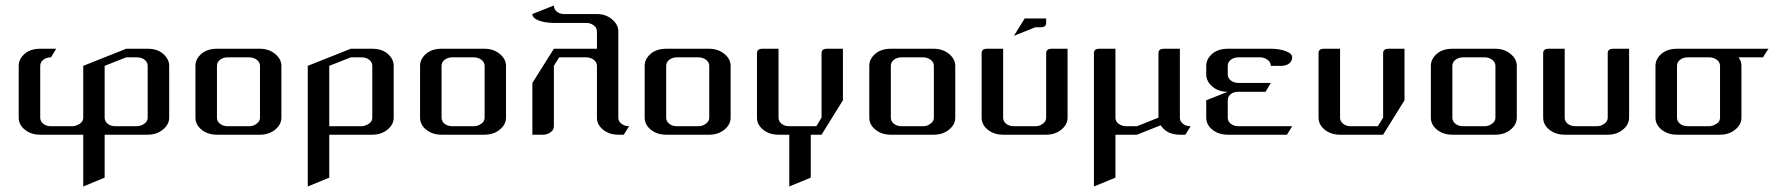

<svg xmlns="http://www.w3.org/2000/svg" viewBox="-20 -489 6478 697"><path d="M47.9 -62V-250Q47.9 -274.9 69.8 -293.9Q91.3 -312 126 -312H184.1L165 -280.8Q148.4 -280.8 137.2 -272Q126 -263.2 126 -250V-62Q126 -48.3 137.2 -39.6Q148.4 -30.8 165 -30.8H243.2Q255.4 -30.8 270 -40Q282.2 -48.3 282.2 -62V-250L438 -312H516.1Q550.8 -312 571.8 -293.9Q594.2 -274.4 594.2 -250V-62Q594.2 -37.1 570.8 -18.1Q548.3 0 516.1 0H359.9V155.8L282.2 188V0H126Q92.8 0 70.3 -18.1Q47.9 -36.1 47.9 -62ZM359.9 -62Q359.9 -48.3 371.1 -39.6Q381.8 -30.8 398.9 -30.8H476.1Q491.7 -30.8 503.9 -40Q516.1 -48.3 516.1 -62V-250Q516.1 -263.2 504.9 -272Q494.1 -280.8 477.1 -280.8H438L359.9 -250Z M689.5 -62V-250Q689.5 -274.9 711.4 -293.9Q732.9 -312 767.6 -312H923.8Q955.6 -312 978.5 -293.5Q1001.5 -274.9 1001.5 -250V-62Q1001.5 -36.6 978.5 -18.1Q956.1 0 923.8 0H767.6Q734.4 0 711.9 -18.1Q689.5 -36.1 689.5 -62ZM767.6 -62Q767.6 -48.3 778.8 -39.6Q790 -30.8 806.6 -30.8H884.8Q899.9 -30.8 911.6 -40Q923.8 -48.3 923.8 -62V-250Q923.8 -263.2 912.1 -272Q900.4 -280.8 884.8 -280.8H806.6Q790 -280.8 778.8 -272Q767.6 -263.2 767.6 -250Z M1097.2 188V-250L1253.4 -312H1331.5Q1366.2 -312 1387.2 -293.9Q1409.2 -274.9 1409.2 -250V-62Q1409.2 -36.6 1386.2 -18.1Q1363.8 0 1331.5 0H1175.3V155.8ZM1175.3 -30.8H1292.5Q1304.7 -30.8 1319.3 -40Q1331.5 -48.3 1331.5 -62V-250Q1331.5 -263.2 1320.3 -272Q1309.1 -280.8 1292.5 -280.8H1253.4L1175.3 -250Z M1504.9 -62V-250Q1504.9 -274.9 1526.9 -293.9Q1548.3 -312 1583 -312H1739.3Q1771 -312 1793.9 -293.5Q1816.9 -274.9 1816.9 -250V-62Q1816.9 -36.6 1793.9 -18.1Q1771.5 0 1739.3 0H1583Q1549.8 0 1527.3 -18.1Q1504.9 -36.1 1504.9 -62ZM1583 -62Q1583 -48.3 1594.2 -39.6Q1605.5 -30.8 1622.1 -30.8H1700.2Q1715.3 -30.8 1727.1 -40Q1739.3 -48.3 1739.3 -62V-250Q1739.3 -263.2 1727.5 -272Q1715.8 -280.8 1700.2 -280.8H1622.1Q1605.5 -280.8 1594.2 -272Q1583 -263.2 1583 -250Z M1912.6 0V-188L1990.7 -312H2147V-375Q2147 -388.2 2135.3 -397Q2123.5 -405.8 2107.9 -405.8H1990.7Q1958.5 -405.8 1934.6 -415Q1912.6 -423.8 1912.6 -438L1990.7 -469.2Q1990.7 -455.1 2002 -446.3Q2012.2 -438 2029.8 -438H2147Q2179.2 -438 2201.7 -418.9Q2224.6 -399.9 2224.6 -375V-62Q2224.6 -48.3 2236.3 -39.6Q2248 -30.8 2263.7 -30.8L2244.6 0H2224.6Q2191.9 0 2169.4 -18.1Q2147 -36.1 2147 -62V-250Q2147 -263.2 2135.3 -272Q2123.5 -280.8 2107.9 -280.8H2009.8L1990.7 -250V-30.8Q1990.7 -17.1 1978.5 -8.8Q1966.8 0 1951.7 0Z M2320.3 -62V-250Q2320.3 -274.9 2342.3 -293.9Q2363.8 -312 2398.4 -312H2554.7Q2586.4 -312 2609.4 -293.5Q2632.3 -274.9 2632.3 -250V-62Q2632.3 -36.6 2609.4 -18.1Q2586.9 0 2554.7 0H2398.4Q2365.2 0 2342.8 -18.1Q2320.3 -36.1 2320.3 -62ZM2398.4 -62Q2398.4 -48.3 2409.7 -39.6Q2420.9 -30.8 2437.5 -30.8H2515.6Q2530.8 -30.8 2542.5 -40Q2554.7 -48.3 2554.7 -62V-250Q2554.7 -263.2 2543 -272Q2531.2 -280.8 2515.6 -280.8H2437.5Q2420.9 -280.8 2409.7 -272Q2398.4 -263.2 2398.4 -250Z M2728 -62V-295.9Q2728 -312 2747.1 -312H2806.2V-62Q2806.2 -48.3 2817.4 -39.6Q2828.6 -30.8 2845.2 -30.8H2943.4L2962.4 -62V-295.9Q2962.4 -312 2981.9 -312H3040V-125L2962.4 0H2923.3V155.8L2845.2 188V0H2806.2Q2772.9 0 2750.5 -18.1Q2728 -36.1 2728 -62Z M3135.7 -62V-250Q3135.7 -274.9 3157.7 -293.9Q3179.2 -312 3213.9 -312H3370.1Q3401.9 -312 3424.8 -293.5Q3447.8 -274.9 3447.8 -250V-62Q3447.8 -36.6 3424.8 -18.1Q3402.3 0 3370.1 0H3213.9Q3180.7 0 3158.2 -18.1Q3135.7 -36.1 3135.7 -62ZM3213.9 -62Q3213.9 -48.3 3225.1 -39.6Q3236.3 -30.8 3252.9 -30.8H3331.1Q3346.2 -30.8 3357.9 -40Q3370.1 -48.3 3370.1 -62V-250Q3370.1 -263.2 3358.4 -272Q3346.7 -280.8 3331.1 -280.8H3252.9Q3236.3 -280.8 3225.1 -272Q3213.9 -263.2 3213.9 -250Z M3660.6 -358.9 3699.7 -421.9H3777.8V-405.8Q3777.8 -390.1 3758.8 -390.1H3738.8ZM3543.5 -62V-295.9Q3543.5 -312 3562.5 -312H3621.6V-62Q3621.6 -48.3 3632.8 -39.6Q3644 -30.8 3660.6 -30.8H3738.8Q3753.9 -30.8 3765.6 -40Q3777.8 -48.3 3777.8 -62V-295.9Q3777.8 -312 3797.4 -312H3855.5V-62Q3855.5 -36.6 3832.5 -18.1Q3810.1 0 3777.8 0H3621.6Q3588.4 0 3565.9 -18.1Q3543.5 -36.1 3543.5 -62Z M3951.2 188V-295.9Q3951.2 -312 3970.2 -312H4029.3V-62Q4029.3 -48.8 4040.5 -40Q4052.7 -30.8 4068.4 -30.8H4107.4L4185.5 -62V-295.9Q4185.5 -312 4205.1 -312H4263.2V-62Q4263.2 -48.3 4274.4 -39.6Q4285.2 -30.8 4302.2 -30.8L4283.2 0H4263.2Q4229 0 4207.5 -18.1Q4198.2 -26.9 4193.4 -34.2L4107.4 0H4029.3V155.8Z M4358.9 -62V-125L4437 -155.8Q4402.8 -155.8 4380.9 -174.8Q4358.9 -193.8 4358.9 -219.2V-250Q4358.9 -274.9 4380.9 -293.9Q4402.3 -312 4437 -312H4593.3Q4625 -312 4647.9 -303.2Q4670.9 -294.4 4670.9 -280.8Q4670.9 -267.6 4660.2 -258.8Q4648.4 -250 4631.8 -250H4593.3Q4593.3 -263.2 4581.5 -272Q4569.8 -280.8 4554.2 -280.8H4476.1Q4459.5 -280.8 4448.2 -272Q4437 -263.2 4437 -250V-219.2Q4437 -205.6 4448.2 -196.8Q4459.5 -188 4476.1 -188H4593.3L4574.2 -155.8H4476.1Q4458.5 -155.8 4448.2 -147.5Q4437 -138.7 4437 -125V-62Q4437 -48.3 4448.2 -39.6Q4459.5 -30.8 4476.1 -30.8H4670.9L4651.9 0H4437Q4403.8 0 4381.3 -18.1Q4358.9 -36.1 4358.9 -62Z M4766.6 -62V-295.9Q4766.6 -312 4785.6 -312H4844.7V-62Q4844.7 -48.3 4856 -39.6Q4867.2 -30.8 4883.8 -30.8H4981.9L5001 -62V-295.9Q5001 -312 5020.5 -312H5078.6V-125L5001 0H4844.7Q4811.5 0 4789.1 -18.1Q4766.6 -36.1 4766.6 -62Z M5174.3 -62V-250Q5174.3 -274.9 5196.3 -293.9Q5217.8 -312 5252.4 -312H5408.7Q5440.4 -312 5463.4 -293.5Q5486.3 -274.9 5486.3 -250V-62Q5486.3 -36.6 5463.4 -18.1Q5440.9 0 5408.7 0H5252.4Q5219.2 0 5196.8 -18.1Q5174.3 -36.1 5174.3 -62ZM5252.4 -62Q5252.4 -48.3 5263.7 -39.6Q5274.9 -30.8 5291.5 -30.8H5369.6Q5384.8 -30.8 5396.5 -40Q5408.7 -48.3 5408.7 -62V-250Q5408.7 -263.2 5397 -272Q5385.3 -280.8 5369.6 -280.8H5291.5Q5274.9 -280.8 5263.7 -272Q5252.4 -263.2 5252.4 -250Z M5582 -62V-295.9Q5582 -312 5601.1 -312H5660.2V-62Q5660.2 -48.3 5671.4 -39.6Q5682.6 -30.8 5699.2 -30.8H5777.3Q5792.5 -30.8 5804.2 -40Q5816.4 -48.3 5816.4 -62V-295.9Q5816.4 -312 5835.9 -312H5894V-62Q5894 -36.6 5871.1 -18.1Q5848.6 0 5816.4 0H5660.2Q5627 0 5604.5 -18.1Q5582 -36.1 5582 -62Z M5989.7 -62V-250Q5989.7 -274.9 6011.7 -293.9Q6033.2 -312 6067.9 -312H6399.9L6379.9 -280.8H6291Q6301.8 -267.1 6301.8 -250V-62Q6301.8 -36.6 6278.8 -18.1Q6256.3 0 6224.1 0H6067.9Q6034.7 0 6012.2 -18.1Q5989.7 -36.1 5989.7 -62ZM6067.9 -62Q6067.9 -48.3 6079.1 -39.6Q6090.3 -30.8 6106.9 -30.8H6185.1Q6197.3 -30.8 6211.9 -40Q6224.1 -48.3 6224.1 -62V-250Q6224.1 -263.2 6212.4 -272Q6200.7 -280.8 6185.1 -280.8H6106.9Q6090.3 -280.8 6079.1 -272Q6067.9 -263.2 6067.9 -250Z"/></svg>

Font: Hhenum
Style: Regular
Weight: 400
Designer: T. Christopher White
Version: Version 1.0